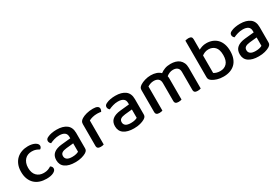

<svg xmlns="http://www.w3.org/2000/svg" viewBox="58 -1586 3669 2530"><g transform="rotate(-30 1893.0 -321.0)"><path d="M299 -397Q267 -397 240 -386.5Q213 -376 193.5 -355Q174 -334 162.5 -303.5Q151 -273 151 -233Q151 -154 192 -112.5Q233 -71 299 -71Q337 -71 364 -81Q391 -91 411 -105Q424 -97 432 -86Q440 -75 440 -59Q440 -28 399.5 -7Q359 14 293 14Q238 14 192.5 -1Q147 -16 114 -47Q81 -78 62.5 -124.5Q44 -171 44 -233Q44 -295 63.5 -342Q83 -389 116.5 -420Q150 -451 195 -466.5Q240 -482 290 -482Q323 -482 349.5 -476Q376 -470 395 -459.5Q414 -449 424.5 -435.5Q435 -422 435 -407Q435 -393 427.5 -381.5Q420 -370 409 -364Q388 -377 362.5 -387Q337 -397 299 -397Z M729 -67Q764 -67 790 -74Q816 -81 827 -89V-216L718 -205Q672 -200 649 -184.5Q626 -169 626 -137Q626 -104 651 -85.5Q676 -67 729 -67ZM727 -482Q820 -482 875 -441.5Q930 -401 930 -314V-81Q930 -58 919.5 -45.5Q909 -33 891 -22Q865 -7 824 4Q783 15 729 15Q632 15 577.5 -23Q523 -61 523 -135Q523 -201 565.5 -236Q608 -271 688 -279L827 -293V-315Q827 -359 798.5 -379Q770 -399 719 -399Q679 -399 642 -388Q605 -377 576 -363Q566 -371 559 -382.5Q552 -394 552 -408Q552 -425 560.5 -436Q569 -447 587 -455Q615 -469 651 -475.5Q687 -482 727 -482Z M1168 -2Q1161 1 1148.5 3.5Q1136 6 1121 6Q1092 6 1078 -5Q1064 -16 1064 -42V-370Q1064 -395 1074 -410.5Q1084 -426 1106 -440Q1135 -458 1180 -470Q1225 -482 1279 -482Q1367 -482 1367 -432Q1367 -420 1363 -409.5Q1359 -399 1354 -391Q1344 -393 1329 -395Q1314 -397 1297 -397Q1257 -397 1224 -388.5Q1191 -380 1168 -367Z M1622 -67Q1657 -67 1683 -74Q1709 -81 1720 -89V-216L1611 -205Q1565 -200 1542 -184.5Q1519 -169 1519 -137Q1519 -104 1544 -85.5Q1569 -67 1622 -67ZM1620 -482Q1713 -482 1768 -441.5Q1823 -401 1823 -314V-81Q1823 -58 1812.5 -45.5Q1802 -33 1784 -22Q1758 -7 1717 4Q1676 15 1622 15Q1525 15 1470.5 -23Q1416 -61 1416 -135Q1416 -201 1458.5 -236Q1501 -271 1581 -279L1720 -293V-315Q1720 -359 1691.5 -379Q1663 -399 1612 -399Q1572 -399 1535 -388Q1498 -377 1469 -363Q1459 -371 1452 -382.5Q1445 -394 1445 -408Q1445 -425 1453.5 -436Q1462 -447 1480 -455Q1508 -469 1544 -475.5Q1580 -482 1620 -482Z M2539 -313Q2539 -357 2514.5 -377.5Q2490 -398 2448 -398Q2420 -398 2394.5 -387.5Q2369 -377 2348 -359Q2350 -351 2351 -342Q2352 -333 2352 -324V-2Q2345 1 2332 3.5Q2319 6 2305 6Q2276 6 2262 -5Q2248 -16 2248 -42V-313Q2248 -357 2223 -377.5Q2198 -398 2156 -398Q2128 -398 2103 -389Q2078 -380 2061 -369V-2Q2054 1 2041.5 3.5Q2029 6 2014 6Q1985 6 1971 -5Q1957 -16 1957 -42V-372Q1957 -395 1966 -409Q1975 -423 1996 -437Q2025 -456 2069 -469Q2113 -482 2158 -482Q2205 -482 2242.5 -469Q2280 -456 2304 -431Q2332 -453 2370.5 -467.5Q2409 -482 2460 -482Q2499 -482 2533 -472.5Q2567 -463 2591.5 -442.5Q2616 -422 2630 -391Q2644 -360 2644 -317V-2Q2636 1 2623.5 3.5Q2611 6 2596 6Q2567 6 2553 -5Q2539 -16 2539 -42V-313Z M3005 -482Q3052 -482 3093 -466.5Q3134 -451 3164 -420.5Q3194 -390 3211 -343.5Q3228 -297 3228 -235Q3228 -172 3210.5 -125Q3193 -78 3161 -47.5Q3129 -17 3084.5 -1.5Q3040 14 2986 14Q2932 14 2890.5 1Q2849 -12 2823 -29Q2802 -43 2793 -57Q2784 -71 2784 -93V-649Q2791 -651 2804 -654Q2817 -657 2832 -657Q2861 -657 2874.5 -646Q2888 -635 2888 -609V-451Q2910 -463 2939 -472.5Q2968 -482 3005 -482ZM2988 -398Q2956 -398 2931 -387.5Q2906 -377 2888 -363V-97Q2902 -87 2927 -79Q2952 -71 2985 -71Q3046 -71 3084 -111Q3122 -151 3122 -235Q3122 -320 3084.5 -359Q3047 -398 2988 -398Z M3520 -67Q3555 -67 3581 -74Q3607 -81 3618 -89V-216L3509 -205Q3463 -200 3440 -184.5Q3417 -169 3417 -137Q3417 -104 3442 -85.5Q3467 -67 3520 -67ZM3518 -482Q3611 -482 3666 -441.5Q3721 -401 3721 -314V-81Q3721 -58 3710.5 -45.5Q3700 -33 3682 -22Q3656 -7 3615 4Q3574 15 3520 15Q3423 15 3368.5 -23Q3314 -61 3314 -135Q3314 -201 3356.5 -236Q3399 -271 3479 -279L3618 -293V-315Q3618 -359 3589.5 -379Q3561 -399 3510 -399Q3470 -399 3433 -388Q3396 -377 3367 -363Q3357 -371 3350 -382.5Q3343 -394 3343 -408Q3343 -425 3351.5 -436Q3360 -447 3378 -455Q3406 -469 3442 -475.5Q3478 -482 3518 -482Z"/></g></svg>

Font: Baloo Paaji 2 Medium
Style: Regular
Weight: 500
Designer: Shuchita Grover, Noopur Datye and Ek Type
Foundry: Ek Type
Version: Version 1.640;hotconv 1.0.111;makeotfexe 2.5.65597; ttfautoh